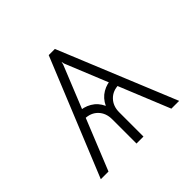

<svg xmlns="http://www.w3.org/2000/svg" viewBox="-138 -689 836 836"><g transform="rotate(-45 280.0 -271.0)"><path d="M473.1 0 281.7 -469.2 266.1 -542.5H298.3L521 0ZM258.3 0V-149.4Q258.3 -187.5 235.4 -211.4Q212.4 -235.4 174.3 -235.8V-275.9Q208 -275.9 236.6 -259.3Q265.1 -242.7 279.8 -210.4Q294.9 -242.7 323.2 -259.3Q351.6 -275.9 385.3 -275.9V-235.8Q347.7 -235.4 324.5 -211.4Q301.3 -187.5 301.3 -149.4V0ZM38.6 0 260.3 -542.5H292.5L275.9 -469.2L85.9 0Z"/></g></svg>

Font: Inter 16pt ExtraLight
Style: Regular
Weight: 250
Version: Version 4.001;git-66647c0bb